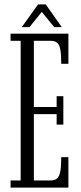

<svg xmlns="http://www.w3.org/2000/svg" viewBox="-20 -853 370 873"><path d="M28 0V-32.5H74V-667.5H28V-700H291V-563H258.5Q258.5 -603.5 254.5 -626.5Q250.5 -649.5 240.2 -658.5Q230 -667.5 210 -667.5H134V-366.5H237.5V-415.5H268V-286.5H237.5V-334H134V-32.5H210Q230 -32.5 240.2 -42.2Q250.5 -52 254.5 -75Q258.5 -98 258.5 -138.5H291V0ZM79 -729.5 153 -833H188L261 -729.5H226.5L170 -799L114 -729.5Z"/></svg>

Font: Imbue Thin 10pt Light
Style: Regular
Weight: 300
Version: Version 1.102